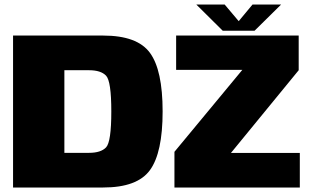

<svg xmlns="http://www.w3.org/2000/svg" viewBox="-20 -833 1393 853"><path d="M38 0H438.5Q590 0 646.2 -77.2Q702.5 -154.5 702.5 -338Q702.5 -521.5 646.2 -598.2Q590 -675 438.5 -675H38ZM266 -154V-521H376Q428 -521 451.2 -496.8Q474.5 -472.5 474.5 -338Q474.5 -202.5 451.2 -178.2Q428 -154 376 -154ZM755 0H1312V-153.5H1006L1307 -521V-675H762.5V-522.5H1056.5L755 -158.5ZM969.5 -696.5H1111L1229 -813H1102L1040.5 -739L978 -813H852Z"/></svg>

Font: Anybody UltraCondensed Thin Black
Style: Regular
Weight: 900
Version: Version 1.111